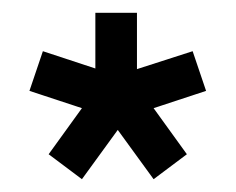

<svg xmlns="http://www.w3.org/2000/svg" viewBox="-20 -720 368 300"><path d="M129 -700V-613L47 -640L26 -578L108 -551L56 -479L108 -440L164 -517L220 -440L272 -479L220 -551L302 -578L281 -640L194 -612V-700Z"/></svg>

Font: Tanklager Original
Style: Regular
Weight: 400
Designer: Ariel Martín Pérez
Foundry: Tunera Type Foundry
Version: Version 1.000;Glyphs 3.3 (3310)